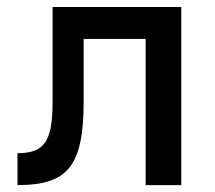

<svg xmlns="http://www.w3.org/2000/svg" viewBox="-20 -538 626 558"><path d="M30.8 0C178.2 0 223.1 -56.2 223.1 -244.6V-424.8H403.3V0H506.8V-517.6H132.8V-241.2C132.8 -127 108.9 -92.8 30.8 -92.8Z"/></svg>

Font: Cascadia Mono NF
Style: Regular
Weight: 400
Monospace: yes
Designer: Aaron Bell
Foundry: Saja Typeworks
Version: Version 2404.023